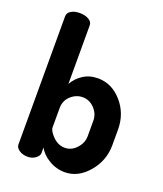

<svg xmlns="http://www.w3.org/2000/svg" viewBox="-140 -843 799 944"><g transform="rotate(20 259.5 -371.5)"><path d="M51 -41V-712Q51 -730 68.5 -741Q86 -752 114 -752Q142 -752 161 -741Q180 -730 180 -712V-405Q197 -437 230.5 -459Q264 -481 308 -481Q381 -481 433.5 -421Q486 -361 486 -278V-196Q486 -115 433 -53Q380 9 311 9Q266 9 227 -14.5Q188 -38 172 -70V-41Q172 -26 154.5 -13Q137 0 114 0Q87 0 69 -12.5Q51 -25 51 -41ZM180 -178Q180 -159 207.5 -131.5Q235 -104 270 -104Q305 -104 331 -132.5Q357 -161 357 -196V-278Q357 -313 331 -340.5Q305 -368 269 -368Q235 -368 207.5 -343Q180 -318 180 -278Z"/></g></svg>

Font: Terminal Dosis
Style: Bold
Weight: 700
Designer: EdgarTolentino, PabloImpallari, IginoMarini
Foundry: EdgarTolentino, PabloImpallari, IginoMarini
Version: Version 1.006